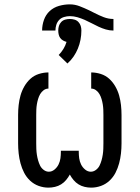

<svg xmlns="http://www.w3.org/2000/svg" viewBox="-20 -852 640 880"><path d="M202 8Q179 8 157 0Q135 -8 118 -24Q101 -40 90.5 -60.5Q80 -81 74 -103.5Q68 -126 65.5 -149Q63 -172 63 -195V-325Q63 -348 65.5 -370.5Q68 -393 74 -414.5Q80 -436 91.5 -456Q103 -476 119.5 -491Q136 -506 158 -513Q180 -520 202 -520V-446Q190 -446 180 -438.5Q170 -431 164 -420.5Q158 -410 154.5 -398Q151 -386 149 -374Q147 -362 146.5 -349.5Q146 -337 146 -325V-195Q146 -182 146.5 -169Q147 -156 149 -143Q151 -130 154.5 -117.5Q158 -105 163.5 -93.5Q169 -82 180 -73.5Q191 -65 204 -65Q218 -65 230 -75Q242 -85 248.5 -98.5Q255 -112 257 -126.5Q259 -141 259 -156V-161H341V-156Q341 -141 343 -126.5Q345 -112 351.5 -98.5Q358 -85 370 -75Q382 -65 396 -65Q409 -65 420 -73.5Q431 -82 436.5 -93.5Q442 -105 445.5 -117.5Q449 -130 451 -143Q453 -156 453.5 -169Q454 -182 454 -195V-325Q454 -337 453.5 -349.5Q453 -362 451 -374Q449 -386 445.5 -398Q442 -410 436 -420.5Q430 -431 420 -438.5Q410 -446 398 -446V-520Q420 -520 442 -513Q464 -506 480.5 -491Q497 -476 508.5 -456Q520 -436 526 -414.5Q532 -393 534.5 -370.5Q537 -348 537 -325V-195Q537 -172 534.5 -149Q532 -126 526 -103.5Q520 -81 509.5 -60.5Q499 -40 482 -24Q465 -8 443 0Q421 8 398 8Q398 8 398 8Q398 8 398 8Q383 8 368 4.5Q353 1 340 -7Q327 -15 317 -27Q307 -39 300 -52Q293 -39 283 -27Q273 -15 260 -7Q247 1 232 4.5Q217 8 202 8Q202 8 202 8Q202 8 202 8ZM234 -712H173Q173 -737 181.5 -761Q190 -785 208 -801.5Q226 -818 250.5 -825Q275 -832 300 -832Q323 -832 345 -823.5Q367 -815 388 -805L412 -793Q433 -782 455 -773.5Q477 -765 500 -765V-712Q482 -712 465 -717Q448 -722 432 -729.5Q416 -737 400 -745.5Q384 -754 368 -761Q352 -768 335 -773Q318 -778 300 -778Q287 -778 273.5 -774Q260 -770 251 -760.5Q242 -751 238 -738Q234 -725 234 -712ZM289 -561 249 -600Q261 -612 270.5 -627.5Q280 -643 285 -660Q277 -662 269 -666.5Q261 -671 256 -678Q251 -685 249 -694Q247 -703 247 -712Q247 -723 250 -733Q253 -743 260.5 -751Q268 -759 278.5 -762Q289 -765 300 -765Q311 -765 321.5 -762Q332 -759 339.5 -751Q347 -743 350 -733Q353 -723 353 -712Q353 -691 349 -670Q345 -649 337 -629.5Q329 -610 317 -592.5Q305 -575 289 -561Z"/></svg>

Font: Bmono
Style: Regular
Weight: 400
Monospace: yes
Designer: Belleve Invis
Foundry: Belleve Invis
Version: Version 11.2.2; ttfautohint (v1.8.2)